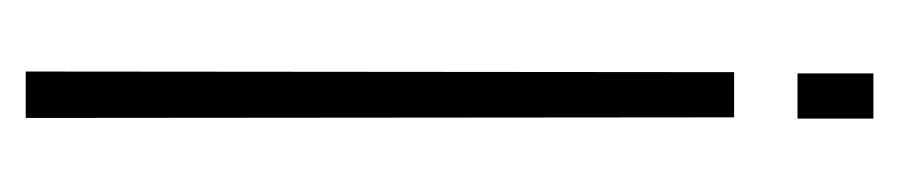

<svg xmlns="http://www.w3.org/2000/svg" viewBox="-302 -414 716 153"><g transform="rotate(-90 56.5 -337.0)"><path d="M40 -110.5H76L76.5 -675H39.5ZM39 0.5H75V-60H39Z"/></g></svg>

Font: Anybody ExtraCondensed ExtraLight
Style: Regular
Weight: 250
Width: 2
Version: Version 1.113;gftools[0.9.25]